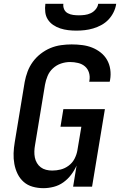

<svg xmlns="http://www.w3.org/2000/svg" viewBox="-20 -975 640 1003"><path d="M207 8Q178 8 151 0.5Q124 -7 104 -24.5Q84 -42 72 -66.5Q60 -91 55 -118.5Q50 -146 51 -174.5Q52 -203 57 -232L109 -547Q114 -574 124 -601Q134 -628 151.5 -652Q169 -676 193 -694.5Q217 -713 243.5 -724Q270 -735 298.5 -739Q327 -743 354 -743Q382 -743 409.5 -739.5Q437 -736 461 -726.5Q485 -717 505.5 -701Q526 -685 539 -662.5Q552 -640 556 -612.5Q560 -585 555 -557L553 -548H446L447 -553Q451 -575 445 -595Q439 -615 424 -628Q409 -641 388 -646Q367 -651 346 -651Q322 -651 298.5 -643Q275 -635 256.5 -618Q238 -601 228.5 -578Q219 -555 215 -532L163 -217Q160 -201 159.5 -184.5Q159 -168 162 -152.5Q165 -137 173 -123.5Q181 -110 193 -101Q205 -92 220.5 -88Q236 -84 253 -84Q275 -84 297 -89.5Q319 -95 338.5 -109.5Q358 -124 369 -145Q380 -166 384 -188L405 -313H296L311 -405H528L461 0H362L380 -110Q369 -85 351.5 -62Q334 -39 311 -22.5Q288 -6 260.5 1Q233 8 207 8ZM379 -815Q357 -815 336 -817.5Q315 -820 295 -826.5Q275 -833 258 -844.5Q241 -856 230 -873Q219 -890 216.5 -911.5Q214 -933 217 -955H311Q309 -940 315 -926.5Q321 -913 334 -906Q347 -899 362 -897Q377 -895 392 -895Q407 -895 423 -897Q439 -899 454 -906Q469 -913 480 -926.5Q491 -940 493 -955H587Q584 -933 573.5 -911.5Q563 -890 547 -873Q531 -856 510 -844.5Q489 -833 467 -826.5Q445 -820 423 -817.5Q401 -815 379 -815Z"/></svg>

Font: Iosevka Semibold Extended
Style: Italic
Weight: 600
Width: 7
Italic angle: -9°
Monospace: yes
Designer: Belleve Invis
Foundry: Belleve Invis
Version: Version 32.5.0; ttfautohint (v1.8.4)